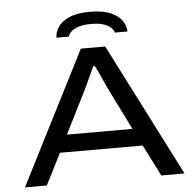

<svg xmlns="http://www.w3.org/2000/svg" viewBox="-58 -931 1003 989"><g transform="rotate(-5 443.5 -436.0)"><path d="M31 0 380 -687H506L856 0H736L654 -162H226L144 0ZM270 -252H609L508 -455Q502 -467 493 -486.5Q484 -506 474.5 -527.5Q465 -549 456.5 -566.5Q448 -584 444 -591H436Q426 -570 413.5 -543Q401 -516 390 -492Q379 -468 372 -455ZM260 -754Q260 -781 277 -808Q294 -835 334.5 -853.5Q375 -872 443 -872Q511 -872 551.5 -853.5Q592 -835 609.5 -808Q627 -781 627 -754H562Q560 -765 548 -777.5Q536 -790 511.5 -799.5Q487 -809 443 -809Q402 -809 376.5 -800Q351 -791 339 -778.5Q327 -766 324 -754Z"/></g></svg>

Font: Archivo Expanded
Style: Regular
Weight: 400
Width: 7
Designer: Hector Gatti
Foundry: Omnibus-Type
Version: Version 2.001